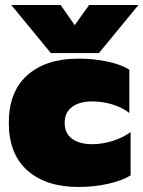

<svg xmlns="http://www.w3.org/2000/svg" viewBox="-20 -728 570 763"><path d="M25 -708H221L277 -628L334 -708H530L373 -517H182ZM15 -240Q15 -364 89 -429.5Q163 -495 292 -495Q351 -495 406 -483.5Q461 -472 494 -451V-279Q466 -301 426.5 -313Q387 -325 346 -325Q296 -325 266.5 -303Q237 -281 237 -240Q237 -198 266.5 -176.5Q296 -155 346 -155Q386 -155 426.5 -167.5Q467 -180 499 -203V-31Q465 -10 409.5 2.5Q354 15 292 15Q163 15 89 -50.5Q15 -116 15 -240Z"/></svg>

Font: Readiness Black
Style: Regular
Weight: 900
Designer: Katatrad Team
Foundry: CadsonDemak
Version: Version 1.00;April 23, 2019;FontCreator 11.5.0.2425 64-bit; 